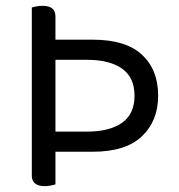

<svg xmlns="http://www.w3.org/2000/svg" viewBox="-20 -633 615 658"><path d="M170 -182V-428H279Q355 -428 398 -398Q441 -368 441 -305Q441 -242 398 -212Q355 -182 279 -182ZM89 -497V-113H298Q411 -113 466.5 -166Q522 -219 522 -305Q522 -394 466.5 -445.5Q411 -497 298 -497ZM170 -161H89V-31Q89 -13 100.5 -4Q112 5 134 5Q145 5 155.5 2.5Q166 0 170 -1ZM89 -458H170V-577Q170 -595 159 -604Q148 -613 126 -613Q115 -613 104.5 -611Q94 -609 89 -607Z"/></svg>

Font: Baloo Bhaina 2
Style: Regular
Weight: 400
Designer: Yesha Goshar, Manish Minz, Shuchita Grover and Ek Type
Foundry: Ek Type
Version: Version 1.700